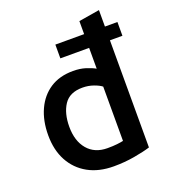

<svg xmlns="http://www.w3.org/2000/svg" viewBox="-143 -880 882 997"><g transform="rotate(-20 298.5 -381.5)"><path d="M315 13Q233 13 173.5 -20Q114 -53 81.5 -113Q49 -173 49 -255Q49 -335 77 -396Q105 -457 157 -491Q209 -525 284 -525Q322 -525 352.5 -515.5Q383 -506 404 -494V-609H245V-685H404V-757L519 -776V-685H588V-609H519V-17Q484 -6 429.5 3.5Q375 13 315 13ZM316 -87Q347 -87 369 -89.5Q391 -92 404 -95V-395Q389 -407 360.5 -417Q332 -427 300 -427Q229 -427 198 -380Q167 -333 167 -259Q167 -180 206.5 -133.5Q246 -87 316 -87Z"/></g></svg>

Font: Ubuntu Sans SemiBold
Style: Regular
Weight: 600
Designer: Dalton Maag Ltd
Foundry: Dalton Maag Ltd
Version: Version 1.006; ttfautohint (v1.8.4.7-5d5b)